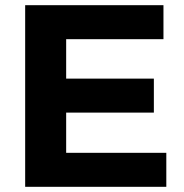

<svg xmlns="http://www.w3.org/2000/svg" viewBox="-20 -720 708 740"><path d="M235 -569V-417H573V-286H235V-131H621V0H77V-700H610V-569Z"/></svg>

Font: Montserrat Semi Bold
Style: Regular
Weight: 600
Designer: Julieta Ulanovsky
Foundry: Julieta Ulanovsky
Version: Version 3.001 September 28, 2015